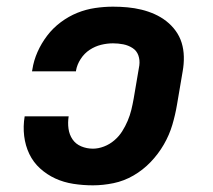

<svg xmlns="http://www.w3.org/2000/svg" viewBox="-20 -548 640 576"><path d="M259 8Q229 8 200 3.5Q171 -1 146 -12.5Q121 -24 100.5 -42.5Q80 -61 68 -86Q56 -111 52.5 -140Q49 -169 54 -199H186Q183 -180 185.5 -162Q188 -144 197.5 -130Q207 -116 223.5 -109Q240 -102 259 -102Q275 -102 292 -108.5Q309 -115 323 -127Q337 -139 346.5 -154Q356 -169 363 -185.5Q370 -202 374 -218.5Q378 -235 381 -252L398 -352Q400 -368 395 -382Q390 -396 377.5 -404Q365 -412 350 -415Q335 -418 319 -418Q301 -418 283 -413.5Q265 -409 249 -398.5Q233 -388 222 -371Q211 -354 208 -336Q208 -336 208 -335.5Q208 -335 208 -334H76Q76 -335 76.5 -336.5Q77 -338 77 -339Q81 -366 92.5 -392Q104 -418 121.5 -441Q139 -464 162.5 -481.5Q186 -499 212 -509.5Q238 -520 265.5 -524Q293 -528 319 -528Q341 -528 362.5 -526Q384 -524 404.5 -519Q425 -514 444 -505.5Q463 -497 479 -484.5Q495 -472 507 -455.5Q519 -439 525 -419.5Q531 -400 531.5 -378Q532 -356 528 -334L511 -234Q506 -204 497 -173.5Q488 -143 471.5 -114.5Q455 -86 432 -62Q409 -38 380.5 -21.5Q352 -5 320.5 1.5Q289 8 259 8Z"/></svg>

Font: Iosevka SS04 XBd Ex Obl
Style: Regular
Weight: 800
Width: 7
Italic angle: -9°
Monospace: yes
Designer: Belleve Invis
Foundry: Belleve Invis
Version: Version 19.0.0; ttfautohint (v1.8.4)